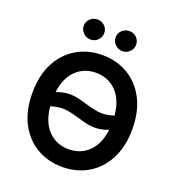

<svg xmlns="http://www.w3.org/2000/svg" viewBox="-164 -1067 1103 1206"><g transform="rotate(20 387.5 -463.5)"><path d="M721.6 -363.6Q721.6 -246.1 677.7 -162.5Q633.9 -78.8 558.4 -34.4Q483 9.9 387.4 9.9Q291.9 9.9 216.3 -34.6Q140.6 -79.2 96.9 -162.8Q53.3 -246.4 53.3 -363.6Q53.3 -481.2 96.9 -564.8Q140.6 -648.4 216.3 -692.8Q291.9 -737.2 387.4 -737.2Q483 -737.2 558.4 -692.8Q633.9 -648.4 677.7 -564.8Q721.6 -481.2 721.6 -363.6ZM387.4 -108.3Q466.3 -108.3 520.1 -160Q573.9 -211.6 585.9 -310Q542.3 -294 507.3 -292.4Q472.3 -290.8 442.1 -297.8Q411.9 -304.7 382.8 -313.6Q341.3 -326.7 295.6 -334.3Q250 -342 187.5 -322.8Q197.1 -218.4 251.8 -163.4Q306.5 -108.3 387.4 -108.3ZM587.4 -405.5Q577.4 -509.6 522.9 -564.3Q468.4 -619 387.4 -619Q308.9 -619 255.1 -567.6Q201.3 -516.3 188.9 -418.3Q232.6 -434.3 267.4 -435.7Q302.2 -437.1 332.4 -430.2Q362.6 -423.3 391.3 -414.4Q433.2 -401.3 478.9 -393.6Q524.5 -386 587.4 -405.5ZM281.2 -802.9Q253.2 -802.9 232.8 -823Q212.4 -843 212.4 -870Q212.4 -898.4 232.8 -917.6Q253.2 -936.8 281.2 -936.8Q310 -936.8 329.7 -917.6Q349.4 -898.4 349.4 -870Q349.4 -843 329.7 -823Q310 -802.9 281.2 -802.9ZM494.3 -802.9Q466.3 -802.9 445.8 -823Q425.4 -843 425.4 -870Q425.4 -898.4 445.8 -917.6Q466.3 -936.8 494.3 -936.8Q523.1 -936.8 542.8 -917.6Q562.5 -898.4 562.5 -870Q562.5 -843 542.8 -823Q523.1 -802.9 494.3 -802.9Z"/></g></svg>

Font: Inter UI Semi Bold
Style: Regular
Weight: 600
Designer: Rasmus Andersson
Foundry: rsms
Version: 3.2;8d6f07862